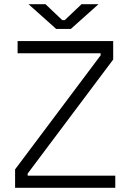

<svg xmlns="http://www.w3.org/2000/svg" viewBox="-20 -896 618 916"><path d="M52 0H530V-58H112V-68L520 -612V-700H64V-642H460V-632L52 -88ZM116 -876 248 -758H318L450 -876H369L289 -800H277L197 -876Z"/></svg>

Font: Meta Space Light
Style: Regular
Weight: 300
Designer: Meta Pool / Florian Karsten
Foundry: Meta Pool / Florian Karsten
Version: Version 2.000;Glyphs 3.1.1 (3137)